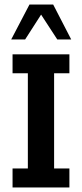

<svg xmlns="http://www.w3.org/2000/svg" viewBox="-20 -821 359 841"><path d="M35 0V-83H102V-500H35V-583H284V-500H217V-83H284V0ZM29 -648 109 -801H213L292 -648H231L160 -757L90 -648Z"/></svg>

Font: Rokkitt SemiBold
Style: Regular
Weight: 600
Designer: Vernon Adams
Foundry: Vernon Adams
Version: Version 3.103